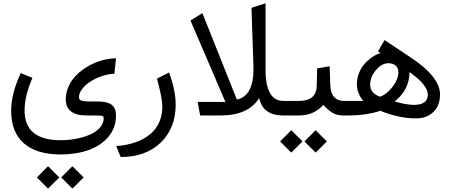

<svg xmlns="http://www.w3.org/2000/svg" viewBox="-20 -697 2720 1159"><path d="M175.8 -226.6Q128.4 -118.7 128.4 -29.8Q128.4 149.4 346.2 149.4Q395 149.4 441.2 140.4Q487.3 131.3 524.2 115Q561 98.6 583.5 73Q606 47.4 606 16.6Q606 5.4 596.2 2.7Q586.4 0 556.2 0H502Q377 -0.5 377 -98.6Q377.4 -139.2 394.8 -177.2Q412.1 -215.3 442.1 -244.6Q472.2 -273.9 510.7 -296.6Q549.3 -319.3 593 -331.8Q636.7 -344.2 680.2 -345.2L670.4 -251.5Q638.7 -251.5 601.1 -239.5Q563.5 -227.5 531.5 -208.3Q499.5 -189 478 -162.4Q456.5 -135.7 456.5 -109.4Q456.5 -84.5 510.3 -84.5H566.4Q627.4 -84.5 653.8 -64.7Q680.2 -44.9 680.2 -0.5Q680.2 73.7 635 127.9Q589.8 182.1 514.9 208.7Q439.9 235.4 345.7 235.4Q202.1 235.4 124.8 168.7Q47.4 102.1 47.4 -28.8Q47.4 -132.8 105.5 -255.9ZM417 306.2 484.9 374 417 441.4 349.6 374ZM270 306.2 337.9 374 270 441.4 202.6 374Z M708.5 251 681.6 184.6Q810.5 175.3 885.3 114Q960 52.7 960 -56.2Q960 -102.1 927.7 -222.2L1001 -259.8Q1040.5 -147.5 1040.5 -66.9Q1040.5 76.2 950.7 163.3Q860.8 250.5 708.5 251Z M1583 -268.1Q1583 -230 1588.6 -198.7Q1594.2 -167.5 1606.4 -141.8Q1618.7 -116.2 1639.6 -102.1Q1660.6 -87.9 1689.5 -87.9H1695.3Q1704.1 -87.9 1704.1 -52.7V-36.1Q1704.1 0 1695.3 0H1689Q1627.4 0 1591.1 -26.9Q1554.7 -53.7 1544.9 -105.5Q1479 0 1312 0H1188L1173.3 -81.5H1340.8L1129.9 -573.2L1201.7 -617.7L1409.7 -96.2Q1515.6 -117.2 1509.8 -300.8L1498 -649.9L1583 -677.2Z M1885.3 88.9 1953.1 156.7 1885.3 224.1 1817.9 156.7ZM1738.3 88.9 1806.2 156.7 1738.3 224.1 1670.9 156.7ZM2067.9 0H2051.8Q2015.6 0 1989.3 -14.9Q1962.9 -29.8 1931.6 -63.5Q1874.5 0 1784.2 0H1689Q1678.7 0 1675 -8.5Q1671.4 -17.1 1671.4 -36.1V-52.7Q1671.4 -71.8 1674.8 -79.8Q1678.2 -87.9 1689 -87.9H1786.1Q1889.6 -87.9 1892.1 -179.2L1894.5 -284.2L1969.7 -296.9L1974.1 -179.2Q1975.6 -134.8 1996.8 -111.3Q2018.1 -87.9 2053.2 -87.9H2067.9Q2076.7 -87.9 2076.7 -52.7V-36.1Q2076.7 0 2067.9 0Z M2491.7 17.6Q2387.2 17.6 2275.9 -28.3Q2192.9 0 2079.6 0H2063Q2051.8 0 2048.1 -8.3Q2044.4 -16.6 2044.4 -36.1V-52.7Q2044.4 -71.8 2048.1 -79.8Q2051.8 -87.9 2063 -87.9H2172.4Q2134.3 -135.3 2134.3 -189.9Q2134.3 -223.1 2146.7 -254.9Q2159.2 -286.6 2179.7 -310.3Q2200.2 -334 2225.3 -351.3Q2250.5 -368.7 2277.3 -377L2261.7 -386.7L2301.3 -455.1L2462.9 -347.7Q2636.2 -231.9 2636.2 -126.5Q2636.2 -60.1 2596.2 -21.2Q2556.2 17.6 2491.7 17.6ZM2452.1 -261.7Q2451.2 -154.8 2362.3 -84.5Q2432.6 -64 2479 -64Q2562.5 -64 2562.5 -126.5Q2562.5 -183.1 2452.1 -261.7ZM2384.8 -260.3Q2384.8 -287.1 2368.2 -301.3Q2351.6 -315.4 2325.2 -315.4Q2284.2 -315.4 2249.3 -273.7Q2214.4 -231.9 2214.4 -186Q2214.4 -133.8 2274.9 -113.3Q2314.9 -127.9 2349.9 -173.3Q2384.8 -218.8 2384.8 -260.3Z"/></svg>

Font: Samim FD-WOL
Style: FD-WOL
Weight: 400
Foundry: DejaVu fonts team - Redesigned by Saber Rastikerdar
Version: Version 4.0.0